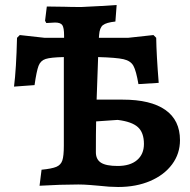

<svg xmlns="http://www.w3.org/2000/svg" viewBox="-20 -737 760 767"><path d="M699 -177Q699 -123 667.5 -80.5Q636 -38 580 -14Q524 10 452 10Q418 10 375 5Q365 4 339.5 2Q314 0 293 0Q223 0 138 5L146 -59Q187 -63 205 -70.5Q223 -78 229 -96Q235 -114 235 -155V-509Q183 -508 162.5 -501.5Q142 -495 134 -474Q126 -453 118 -397L36 -391Q45 -462 48 -586L59 -597L158 -586H236V-595Q236 -626 229 -636.5Q222 -647 200 -647L165 -645L160 -654L167 -711L238 -710Q262 -709 305 -709Q311 -709 383 -713L446 -717L441 -651Q404 -647 391 -636.5Q378 -626 376 -598L375 -586H492L593 -597L604 -586Q605 -518 614 -406L533 -401Q524 -454 513 -474Q502 -494 473.5 -500.5Q445 -507 372 -509L366 -339H470Q582 -339 640.5 -298Q699 -257 699 -177ZM555 -162Q555 -207 531 -229Q507 -251 450 -258L364 -252Q363 -208 363 -129Q363 -100 383.5 -87Q404 -74 450 -74Q500 -74 527.5 -97.5Q555 -121 555 -162Z"/></svg>

Font: Alegreya
Style: Bold
Weight: 700
Designer: Juan Pablo del Peral
Foundry: Huerta Tipografica
Version: Version 2.008; ttfautohint (v1.8)